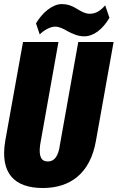

<svg xmlns="http://www.w3.org/2000/svg" viewBox="-30 -918 580 947"><path d="M181.2 9.3C316.4 9.3 415.5 -62.5 443.4 -224.6L530.3 -710.9H356L265.6 -204.1C257.8 -145 236.8 -121.6 206.1 -121.6C173.3 -121.6 160.2 -146 168 -204.1L258.3 -710.9H83.5L-3.9 -224.6C-31.7 -62.5 42 9.3 181.2 9.3ZM385.3 -738.8C431.6 -738.8 476.1 -772.9 509.8 -830.1L488.8 -891.6C467.3 -866.7 443.8 -850.1 413.1 -850.1C388.2 -850.1 367.2 -863.8 345.2 -877C323.7 -890.1 301.8 -897.9 274.9 -897.9C228.5 -897.9 178.2 -855 147.5 -802.7L166 -748C182.1 -765.6 215.8 -786.6 241.7 -786.6C263.7 -786.6 284.7 -774.9 304.2 -763.7C323.2 -753.9 351.6 -738.8 385.3 -738.8Z"/></svg>

Font: Roboto Flex Super Cond Black
Style: Italic
Weight: 900
Width: 3
Italic angle: -10°
Designer: Berlow after Robertson
Foundry: Google
Version: Version 3.200;Glyphs 3.3 (3311)